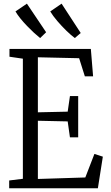

<svg xmlns="http://www.w3.org/2000/svg" viewBox="-20 -1004 591 1024"><path d="M102 -50.5V-691L30.5 -701.5V-743H464.5L476.5 -597H432.5L402 -693.5L182 -698.5V-405L341 -408.5L353 -491.5H397V-271.5H353L341 -356.5L182 -360V-49.5L435 -57.5L483.5 -183L528.5 -168.5L502 0H29V-41.5ZM193.5 -801.5Q179.5 -812.5 161.2 -829.2Q143 -846 124.2 -865.5Q105.5 -885 89.2 -905Q73 -925 62.5 -943L123.5 -984.5L226 -832L194.5 -801.5ZM378.5 -801.5Q359 -816 334 -840.2Q309 -864.5 285.5 -892Q262 -919.5 248 -943L308.5 -984.5L410.5 -828L379.5 -801.5Z"/></svg>

Font: Merriweather 24pt SemiCondensed Light
Style: Regular
Weight: 300
Width: 4
Designer: Eben Sorkin
Foundry: Eben Sorkin
Version: Version 2.100